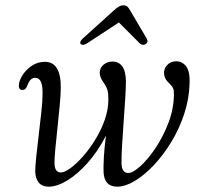

<svg xmlns="http://www.w3.org/2000/svg" viewBox="-20 -693 755 722"><path d="M112.5 -48.5Q112.5 -68 116.5 -105.5Q120.5 -143 125.8 -187.2Q131 -231.5 135.5 -272.2Q140 -313 140 -339Q141.5 -400.5 112.5 -400.5Q93 -400.5 83.5 -372.5Q77 -355 65.5 -354.5Q49.5 -354.5 51 -374Q52.5 -391.5 65.5 -411.5Q78.5 -431.5 100 -446Q121.5 -460.5 149 -460.5Q211 -460.5 208.5 -357Q208 -332.5 204.2 -293.2Q200.5 -254 196 -211.2Q191.5 -168.5 188 -132.8Q184.5 -97 185 -80Q185 -44.5 209 -44.5Q223 -44.5 245.2 -60.8Q267.5 -77 292 -104.8Q316.5 -132.5 338.2 -167.8Q360 -203 373.8 -242Q387.5 -281 387.5 -319.5Q387.5 -343.5 383.8 -355.5Q380 -367.5 371 -380.5Q354.5 -402 355 -420.5Q355.5 -437.5 369.2 -449.5Q383 -461.5 403.5 -461.5Q426.5 -461.5 439.8 -443.5Q453 -425.5 453.5 -387Q453.5 -365 451 -324Q448.5 -283 445 -235.5Q441.5 -188 439 -145.8Q436.5 -103.5 437 -79Q437.5 -42.5 463 -42.5Q479.5 -42.5 507.8 -68Q536 -93.5 564.8 -136.2Q593.5 -179 613.5 -231.2Q633.5 -283.5 634 -337.5Q634.5 -353 630.8 -361.2Q627 -369.5 617 -379Q607 -388 601.8 -398.2Q596.5 -408.5 597 -422.5Q598 -438 610.5 -450.2Q623 -462.5 642.5 -462.5Q665.5 -462.5 680 -443.5Q694.5 -424.5 693 -381Q691.5 -321.5 672.8 -264.8Q654 -208 623.8 -158.5Q593.5 -109 557.8 -71.2Q522 -33.5 486.2 -12.2Q450.5 9 421 9Q372.5 9 369.5 -44.5Q368.5 -64 370.5 -101Q372.5 -138 378.5 -183Q348 -123.5 309.5 -80.5Q271 -37.5 232.8 -14.2Q194.5 9 163 9Q139 9 126 -6.2Q113 -21.5 112.5 -48.5ZM527.5 -527Q516.5 -520.5 506 -529.5L427 -608.5L306.5 -529.5Q291 -520.5 284 -527Q277 -534.5 290.5 -547.5L409 -654.5Q418.5 -663.5 426.8 -668.2Q435 -673 444 -673Q453.5 -673 458.8 -668.2Q464 -663.5 469 -654.5L532 -547.5Q539 -534.5 527.5 -527Z"/></svg>

Font: Fraunces 9pt Soft Light
Style: Italic
Weight: 300
Italic angle: -16°
Version: Version 1.000;[0bf87f6ff]